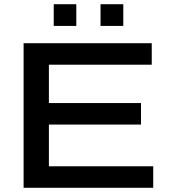

<svg xmlns="http://www.w3.org/2000/svg" viewBox="-20 -891 811 911"><path d="M235 -768V-871H342V-768ZM457 -768V-871H565V-768ZM92 0V-686H700V-584H212V-402H649V-300H212V-102H707V0Z"/></svg>

Font: Archivo SemiExpanded Medium
Style: Regular
Weight: 500
Width: 6
Designer: Hector Gatti
Foundry: Omnibus-Type
Version: Version 2.001; ttfautohint (v1.8.3)